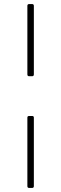

<svg xmlns="http://www.w3.org/2000/svg" viewBox="-20 -798 302 947"><path d="M124 -778H138Q147 -778 147 -769V-431Q147 -422 138 -422H124Q115 -422 115 -431V-769Q115 -778 124 -778ZM124 -226H138Q147 -226 147 -218V120Q147 129 138 129H124Q115 129 115 120V-218Q115 -226 124 -226Z"/></svg>

Font: LINE Seed JP_TTF Thin
Style: Regular
Weight: 250
Designer: LY Corporation & Fontrix & Fontworks
Version: Version 1.008